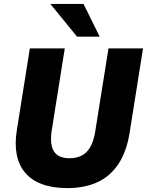

<svg xmlns="http://www.w3.org/2000/svg" viewBox="-20 -953 753 984"><path d="M324 11Q250 11 196 -9Q142 -29 109.5 -67Q77 -105 66 -160Q55 -215 66 -284L133 -705H312L245 -284Q234 -212 256.5 -177Q279 -142 336 -142Q393 -142 425 -175.5Q457 -209 468 -279L536 -705H713L645 -277Q630 -179 588.5 -115Q547 -51 481 -20Q415 11 324 11ZM375 -765 238 -933H408L491 -765Z"/></svg>

Font: Nunito Sans 10pt SemiCondensed Black
Style: Italic
Weight: 900
Width: 4
Italic angle: -9°
Designer: Vernon Adams
Foundry: Vernon Adams
Version: Version 3.101;gftools[0.9.27]